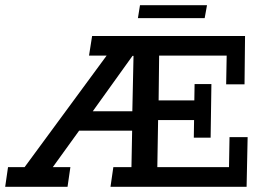

<svg xmlns="http://www.w3.org/2000/svg" viewBox="-58 -722 1032 742"><path d="M-38 0 -27 -76H37L354 -507H286L298 -583H889L887 -396H816L818 -507H557L555 -334H693L694 -397H759L756 -190H691L692 -258H553L550 -76H827L829 -192H899L895 0H369L380 -76H450L453 -235L478 -217H231L268 -245L146 -76H214L203 0ZM279 -262 270 -292H477L453 -273L458 -506H454ZM475 -652 483 -702H742L733 -652Z"/></svg>

Font: Rokkitt Medium
Style: Italic
Weight: 500
Italic angle: -9°
Designer: Vernon Adams
Foundry: Vernon Adams
Version: Version 3.103